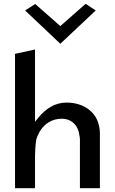

<svg xmlns="http://www.w3.org/2000/svg" viewBox="-20 -999 602 1009"><path d="M112 -944 297 -769 483 -944 430 -979 297 -862 165 -978ZM170 -264C187 -323 232 -375 305 -375C359 -375 392 -336 397 -289C398 -284 400 -274 400 -268V-10H505V-296C505 -408 420 -460 330 -460C267 -460 219 -426 182 -381L164 -359V-739L59 -716V-10H164V-175C164 -205 166 -234 170 -262Z"/></svg>

Font: Bluebird
Style: Li
Weight: 300
Designer: Jasper
Foundry: Cannot Into Space Fonts
Version: Version 0.98